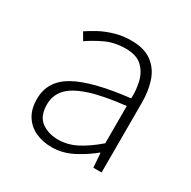

<svg xmlns="http://www.w3.org/2000/svg" viewBox="-130 -669 802 807"><g transform="rotate(30 271.0 -265.0)"><path d="M218 13Q176 13 141 -2.5Q106 -18 85 -50.5Q64 -83 64 -132Q64 -220 146.5 -266Q229 -312 406 -332Q408 -374 398.5 -412.5Q389 -451 362 -476.5Q335 -502 282 -502Q227 -502 183 -480.5Q139 -459 111 -439L90 -475Q109 -488 138 -504Q167 -520 205 -531.5Q243 -543 286 -543Q349 -543 386 -515.5Q423 -488 438.5 -442Q454 -396 454 -340V0H414L409 -69H406Q366 -36 318 -11.5Q270 13 218 13ZM225 -28Q271 -28 314 -50Q357 -72 406 -114V-295Q297 -283 232.5 -261.5Q168 -240 140 -208.5Q112 -177 112 -134Q112 -76 145.5 -52Q179 -28 225 -28Z"/></g></svg>

Font: Noto Sans KR Thin ExtraLight
Style: Regular
Weight: 250
Version: Version 2.004-H2;hotconv 1.0.118;makeotfexe 2.5.65603